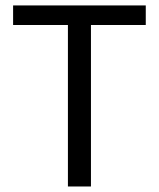

<svg xmlns="http://www.w3.org/2000/svg" viewBox="-20 -676 576 696"><path d="M226.2 0V-585.4H27.5V-656.3H508.4V-585.4H309.7V0Z"/></svg>

Font: Source Sans 3
Style: Regular
Weight: 200
Designer: Paul D. Hunt
Foundry: Adobe
Version: Version 3.046;hotconv 1.0.118;makeotfexe 2.5.65603